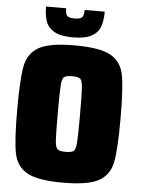

<svg xmlns="http://www.w3.org/2000/svg" viewBox="-59 -927 721 981"><g transform="rotate(5 301.0 -436.5)"><path d="M36 -344Q36 -501 49 -567.5Q62 -634 116.5 -665Q171 -696 301 -696Q431 -696 485.5 -665Q540 -634 553 -567.5Q566 -501 566 -344Q566 -187 553 -120.5Q540 -54 485.5 -23Q431 8 301 8Q171 8 116.5 -23Q62 -54 49 -120.5Q36 -187 36 -344ZM358 -344Q358 -449 355.5 -484.5Q353 -520 342.5 -529Q332 -538 301 -538Q270 -538 259.5 -529Q249 -520 246.5 -485Q244 -450 244 -344Q244 -238 246.5 -203Q249 -168 259.5 -159Q270 -150 301 -150Q332 -150 342.5 -159Q353 -168 355.5 -203.5Q358 -239 358 -344ZM137 -881H240Q240 -856 247.5 -844.5Q255 -833 287 -833Q319 -833 327 -844.5Q335 -856 335 -881H438Q438 -834 426.5 -803Q415 -772 382 -754Q349 -736 287 -736Q226 -736 193 -754Q160 -772 148.5 -803Q137 -834 137 -881Z"/></g></svg>

Font: Saira Semi Condensed Black
Style: Regular
Weight: 900
Width: 4
Designer: Hector Gatti with collaboration of the Omnibus-Type team
Foundry: Omnibus-Type
Version: Version 1.001; ttfautohint (v1.8)